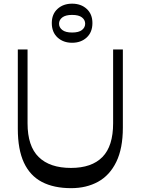

<svg xmlns="http://www.w3.org/2000/svg" viewBox="-20 -994 751 1025"><path d="M359.9 10.5Q267.6 10.5 204.1 -22.5Q140.6 -55.6 107.8 -125.6Q75.1 -195.7 75.1 -306.3V-730H127.1V-335.9Q127.1 -213.9 186.5 -155.7Q245.9 -97.5 358.8 -97.5Q469.6 -97.5 526.7 -155.7Q583.9 -213.9 583.9 -335.9V-730H635.9V-312.8Q635.9 -201.5 600.8 -129.7Q565.8 -57.9 503.6 -23.7Q441.4 10.5 359.9 10.5ZM364.9 -765.7Q317.7 -765.7 287.1 -793.9Q256.5 -822.1 256.5 -870.9Q256.5 -918.7 287.1 -946.5Q317.7 -974.4 364.9 -974.4Q412.5 -974.4 442.9 -946.5Q473.4 -918.7 473.4 -870.9Q473.4 -822.1 442.9 -793.9Q412.5 -765.7 364.9 -765.7ZM364.9 -820.4Q400.6 -820.4 417.6 -833.9Q434.7 -847.5 434.7 -867.4Q434.7 -887.6 417.6 -901Q400.6 -914.4 364.9 -914.4Q330 -914.4 312.6 -901Q295.2 -887.6 295.2 -867.4Q295.2 -847.5 312.6 -833.9Q330 -820.4 364.9 -820.4Z"/></svg>

Font: Savate ExtraLight
Style: Regular
Weight: 200
Designer: Max Esnée
Foundry: Plomb Type
Version: Version 2.000